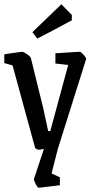

<svg xmlns="http://www.w3.org/2000/svg" viewBox="-22 -700 447 901"><path d="M159 181Q156 181 150.5 172.5Q145 164 141 154Q137 144 137 141L184 -1Q177 0 169 1.5Q161 3 158 3Q156 3 149.5 -1Q143 -5 143 -5L37 -393L-2 -404V-445Q-2 -445 9.5 -447Q21 -449 37 -451Q53 -453 66.5 -455Q80 -457 83 -457Q86 -457 95.5 -451.5Q105 -446 113.5 -439Q122 -432 123 -427L181 -192L204 -85H214L298 -395L238 -402V-450Q238 -450 254.5 -451Q271 -452 292.5 -453.5Q314 -455 332 -456Q350 -457 353 -457Q356 -457 363 -450.5Q370 -444 376.5 -435.5Q383 -427 382 -422L249 0L220 114L259 132V169Q259 169 245 171Q231 173 212 175Q193 177 177.5 179Q162 181 159 181ZM153 -519 130 -549 266 -680 315 -630V-605Q281 -586 237.5 -563Q194 -540 153 -519Z"/></svg>

Font: Grenze Gotisch
Style: Regular
Weight: 400
Designer: Renata Polastri
Foundry: Omnibus-Type
Version: Version 1.001